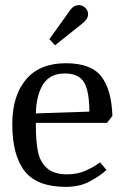

<svg xmlns="http://www.w3.org/2000/svg" viewBox="-20 -723 481 750"><path d="M28 -238Q28 -349 81.5 -412.5Q135 -476 237 -476Q336 -476 376 -424Q416 -372 419 -270L398 -243H120V-238Q120 -173 128 -132Q136 -91 163 -66.5Q190 -42 243 -42Q283 -42 316 -57Q349 -72 371 -89L396 -59Q371 -36 331 -14.5Q291 7 237 7Q125 7 76.5 -54.5Q28 -116 28 -238ZM233 -436Q176 -436 149 -394.5Q122 -353 120 -280L329 -287Q329 -366 308.5 -401Q288 -436 233 -436ZM256 -686Q269 -703 288 -703Q302 -703 313 -692.5Q324 -682 324 -668Q324 -657 318 -648Q312 -639 299 -629L195 -546L173 -570Z"/></svg>

Font: Caladea
Style: Regular
Weight: 400
Designer: Carolina Giovagnoli and Andres Torresi
Foundry: Carolina Giovagnoli & Andres Torresi
Version: Version 1.001